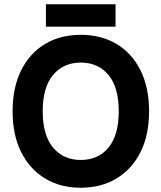

<svg xmlns="http://www.w3.org/2000/svg" viewBox="-20 -866 756 899"><path d="M358 13Q263 13 191.5 -30Q120 -73 79.5 -153Q39 -233 39 -345Q39 -457 79.5 -537.5Q120 -618 191.5 -660.5Q263 -703 358 -703Q453 -703 525 -660.5Q597 -618 637.5 -537.5Q678 -457 678 -345Q678 -233 637.5 -153Q597 -73 525 -30Q453 13 358 13ZM358 -117Q440 -117 488 -175Q536 -233 536 -345Q536 -457 488 -515Q440 -573 358 -573Q277 -573 228.5 -515Q180 -457 180 -345Q180 -233 228.5 -175Q277 -117 358 -117ZM195 -741V-846H521V-741Z"/></svg>

Font: Radio Canada Big SemiBold
Style: Regular
Weight: 600
Designer: Étienne Aubert Bonn
Foundry: Coppers and Brasses
Version: Version 1.001